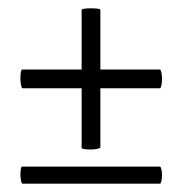

<svg xmlns="http://www.w3.org/2000/svg" viewBox="-20 -442 438 461"><path d="M29 -23Q29 -30 30 -36Q31 -42 33 -42H364Q366 -42 367.5 -35.5Q369 -29 369 -22Q369 -14 367.5 -7.5Q366 -1 364 -1H34Q32 -1 30.5 -8Q29 -15 29 -23ZM29 -254Q29 -262 30 -268.5Q31 -275 33 -275H364Q366 -275 367.5 -268Q369 -261 369 -253Q369 -244 367.5 -237Q366 -230 364 -230H34Q32 -230 30.5 -237.5Q29 -245 29 -254ZM197 -83Q189 -83 182.5 -84Q176 -85 176 -87V-418Q176 -422 199 -422Q221 -422 221 -418V-88Q221 -86 213.5 -84.5Q206 -83 197 -83Z"/></svg>

Font: Cormorant Infant SemiBold
Style: Italic
Weight: 600
Italic angle: -10°
Designer: Christian Thalmann (Catharsis Fonts)
Foundry: Catharsis Fonts
Version: Version 4.000